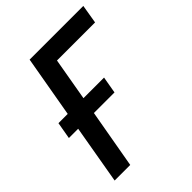

<svg xmlns="http://www.w3.org/2000/svg" viewBox="-199 -812 923 923"><g transform="rotate(-45 263.0 -350.0)"><path d="M39 0H145L198 -300H338L353 -386H213L251 -604H510L526 -700H161L106 -386H43L28 -300H91Z"/></g></svg>

Font: Fixel Text 20240404 Medium
Style: Italic
Weight: 500
Width: 4
Italic angle: -10°
Designer: AlfaBravo + MacPaw
Foundry: Kyrylo Tkachov, Marchela Mozhyna, Serhii Makarenko, Maria Weinstein, Zakhar Kryvoshyya
Version: Version 1.211;Glyphs 3.2 (3225)